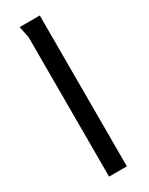

<svg xmlns="http://www.w3.org/2000/svg" viewBox="-201 -802 654 841"><g transform="rotate(-30 125.5 -381.5)"><path d="M170 -763V0H80V-706L68 -763Z"/></g></svg>

Font: Rosario Medium
Style: Regular
Weight: 500
Version: Version 1.201